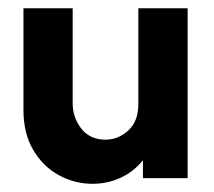

<svg xmlns="http://www.w3.org/2000/svg" viewBox="-20 -437 526 471"><path d="M206.9 13.9Q163.2 13.9 124.3 -7.3Q85.4 -28.5 61.5 -69.1Q37.5 -109.7 37.5 -167.4V-416.7H158.3V-183.3Q158.3 -148.6 179.5 -121.5Q200.7 -94.4 238.9 -94.4Q270.1 -94.4 294.8 -117Q319.4 -139.6 319.4 -181.9V-416.7H440.3V0H330.6V-43.8Q308.3 -16 276 -1Q243.8 13.9 206.9 13.9Z"/></svg>

Font: co2trust
Style: Bold
Weight: 700
Designer: Kristian Moeller
Foundry: Dicotype
Version: Version 1.000